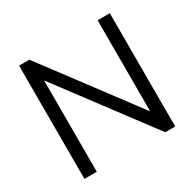

<svg xmlns="http://www.w3.org/2000/svg" viewBox="-154 -870 1048 1035"><g transform="rotate(-30 370.0 -352.5)"><path d="M87 0V-705H151L600 -106H576V-705H652V0H590L141 -599H164V0Z"/></g></svg>

Font: Nunito Sans 12pt ExtraLight 12pt
Style: Regular
Weight: 400
Version: Version 3.101;gftools[0.9.27]